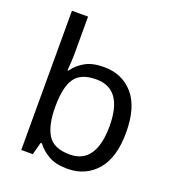

<svg xmlns="http://www.w3.org/2000/svg" viewBox="-139 -868 893 985"><g transform="rotate(20 307.5 -375.0)"><path d="M173 -575Q173 -541 171.5 -511.5Q170 -482 168 -465H173Q196 -499 236 -522Q276 -545 339 -545Q439 -545 499.5 -475.5Q560 -406 560 -268Q560 -130 499 -60Q438 10 339 10Q276 10 236 -13Q196 -36 173 -68H166L148 0H85V-760H173ZM324 -472Q239 -472 206 -423Q173 -374 173 -271V-267Q173 -168 205.5 -115.5Q238 -63 326 -63Q398 -63 433.5 -116Q469 -169 469 -269Q469 -472 324 -472Z"/></g></svg>

Font: Noto Sans Test
Style: Regular
Weight: 400
Version: Version 1.002; ttfautohint (v1.8.4.7-5d5b)